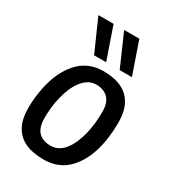

<svg xmlns="http://www.w3.org/2000/svg" viewBox="-192 -894 905 1007"><g transform="rotate(30 260.0 -390.0)"><path d="M233 10Q165 10 120 -11Q75 -32 51.5 -75Q28 -118 28 -184Q28 -229 34.5 -273Q41 -317 53.5 -358Q66 -399 86 -433.5Q106 -468 133 -494.5Q160 -521 196 -535Q232 -549 275 -549Q339 -549 384 -528Q429 -507 452.5 -463.5Q476 -420 476 -353Q476 -306 470 -261Q464 -216 451.5 -175.5Q439 -135 419 -101Q399 -67 372.5 -42Q346 -17 311 -3.5Q276 10 233 10ZM228 -71Q254 -71 275 -83Q296 -95 312 -116Q328 -137 340 -165Q352 -193 360 -225.5Q368 -258 371.5 -292.5Q375 -327 375 -361Q375 -416 348.5 -442.5Q322 -469 277 -469Q251 -469 230 -456.5Q209 -444 192 -422Q175 -400 163 -371.5Q151 -343 143 -311Q135 -279 131.5 -246.5Q128 -214 128 -184Q128 -125 153.5 -98Q179 -71 228 -71ZM189 -596 103 -790H195L262 -596ZM344 -596 259 -790H351L418 -596Z"/></g></svg>

Font: Georama ExtraCondensed Thin Medium
Style: Italic
Weight: 500
Italic angle: -9°
Version: Version 1.001